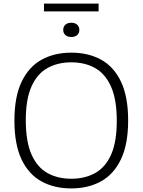

<svg xmlns="http://www.w3.org/2000/svg" viewBox="-20 -1043 796 1072"><path d="M378 9Q283 9 211.5 -30.2Q140 -69.5 100.2 -153.2Q60.5 -237 60.5 -370Q60.5 -503 100.8 -586.8Q141 -670.5 212.5 -709.8Q284 -749 378 -749Q473 -749 544.5 -709.8Q616 -670.5 655.8 -586.5Q695.5 -502.5 695.5 -370Q695.5 -237.5 655.2 -153.5Q615 -69.5 543.5 -30.2Q472 9 378 9ZM378 -45Q454 -45 511.2 -76.8Q568.5 -108.5 600.2 -179.5Q632 -250.5 632 -367.5Q632 -487.5 600 -559.2Q568 -631 511 -663Q454 -695 378 -695Q302.5 -695 245.2 -663.2Q188 -631.5 156 -560.5Q124 -489.5 124 -372.5Q124 -252.5 155.8 -180.8Q187.5 -109 244.8 -77Q302 -45 378 -45ZM378 -836.5Q357 -836.5 345 -847.2Q333 -858 333 -876Q333 -894 345 -905Q357 -916 378 -916Q399 -916 411 -905Q423 -894 423 -876Q423 -858 411 -847.2Q399 -836.5 378 -836.5ZM225.5 -979.5V-1023H530.5V-979.5Z"/></svg>

Font: Encode Sans SemiExpanded Light
Style: Regular
Weight: 300
Width: 6
Designer: Multiple Designers
Foundry: Impallari Type
Version: Version 3.002